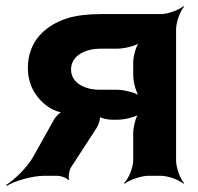

<svg xmlns="http://www.w3.org/2000/svg" viewBox="-49 -574 648 627"><path d="M126 -181 60 -63C40 -27 -3 14 -29 30L-27 33C-1 17 55 0 97 0H139C149 0 170 7 174 14L177 12C173 5 177 -17 182 -26L267 -157C273 -166 281 -190 276 -197L273 -195C278 -188 304 -183 316 -183H335C358 -183 399 -193 410 -204L406 -207C395 -196 386 -159 386 -139V-50C386 -26 370 11 356 24L358 26C373 14 412 0 436 0H476C500 0 537 14 550 26L552 24C540 11 526 -26 526 -50V-478C526 -502 540 -539 552 -552L550 -554C537 -542 500 -528 476 -528H280C240 -528 203 -524 173 -515C102 -493 42 -442 42 -352C42 -292 72 -249 113 -222C124 -215 149 -205 159 -206L158 -210C148 -209 132 -193 126 -181ZM183 -347C183 -391 227 -415 280 -415H333C358 -415 399 -425 410 -437L408 -439C396 -428 386 -391 386 -369V-329C386 -306 396 -268 408 -256L410 -259C398 -271 356 -281 331 -281H276C225 -281 183 -305 183 -347Z"/></svg>

Font: Asimov
Style: EdgeNar
Weight: 500
Designer: Google
Version: Version 2.000980: 2014